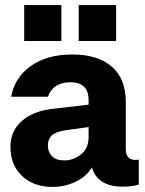

<svg xmlns="http://www.w3.org/2000/svg" viewBox="-20 -724 571 754"><path d="M75 -704H221V-563H75ZM289 -704H436V-563H289ZM525 -97V1Q498 9 461 9Q412 9 381.5 -10.5Q351 -30 341 -67Q320 -31 277.5 -10.5Q235 10 186 10Q112 10 66.5 -33Q21 -76 21 -147Q21 -210 66.5 -249.5Q112 -289 190 -297L328 -313V-330Q328 -401 257 -401Q189 -401 168 -344H24Q37 -419 100.5 -464.5Q164 -510 264 -510Q364 -510 419 -462.5Q474 -415 474 -323V-141Q474 -117 483.5 -106.5Q493 -96 512 -96Q519 -96 525 -97ZM328 -186V-225L241 -213Q202 -208 185 -193.5Q168 -179 168 -152Q168 -127 184.5 -110.5Q201 -94 232 -94Q268 -94 298 -117.5Q328 -141 328 -186Z"/></svg>

Font: CBA Beacon Sans Extra Bold
Style: Regular
Weight: 800
Designer: Wei Huang
Foundry: Wei Huang
Version: Version 1.002